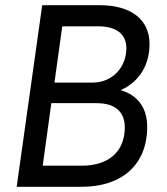

<svg xmlns="http://www.w3.org/2000/svg" viewBox="-20 -717 641 737"><path d="M44 0H294C447 0 545 -84 545 -230C545 -304 508 -352 443 -371C514 -402 554 -467 554 -548C554 -642 483 -697 363 -697H142ZM144 -81 177 -321H351C422 -321 459 -288 459 -228C459 -136 398 -81 294 -81ZM189 -400 219 -616H356C427 -616 465 -586 465 -532C465 -460 413 -400 335 -400Z"/></svg>

Font: HK Grotesk
Style: Italic
Weight: 400
Italic angle: -16°
Designer: Alfredo Marco Pradil
Foundry: Hanken Design Co.
Version: Version 3.001;FEAKit 1.0